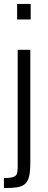

<svg xmlns="http://www.w3.org/2000/svg" viewBox="-25 -763 245 976"><path d="M62 -664V-743H131V-664ZM-5 193V142Q28 142 43 136.5Q58 131 61.5 118.5Q65 106 65 86V-510H129V66Q129 110 122.5 135.5Q116 161 100.5 173.5Q85 186 59.5 189.5Q34 193 -5 193Z"/></svg>

Font: Saira Condensed
Style: Regular
Weight: 400
Width: 3
Designer: Hector Gatti with collaboration of the Omnibus-Type team
Foundry: Omnibus-Type
Version: Version 1.101